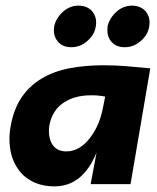

<svg xmlns="http://www.w3.org/2000/svg" viewBox="-20 -653 558 681"><path d="M173.5 8Q129.5 8 96 -8.8Q62.5 -25.5 43 -55Q13.5 -97.5 13.5 -161.5Q13.5 -184 18.5 -209Q29.5 -268 57.2 -308.5Q85 -349 127.8 -374.5Q170.5 -400 226 -410.8Q281.5 -421.5 347 -421.5Q388 -421.5 428.8 -418.2Q469.5 -415 513 -410.5L443 0H301.5L322.5 -112Q273.5 8 173.5 8ZM215 -116Q263 -116 300 -165Q333 -207.5 345.5 -272L353 -310.5Q326.5 -315.5 302.5 -315Q244 -315 204.5 -288Q165 -261 155 -208Q153.5 -198.5 153.5 -189.5Q153.5 -162.5 163 -145Q179 -116 215 -116ZM233 -485.5Q201 -485.5 184 -507Q171 -523 171 -545.5L172 -559Q178.5 -588.5 202.8 -610.8Q227 -633 258.5 -633Q289.5 -633 308 -612Q321 -594.5 321 -574.5Q321 -533.5 289 -507Q264 -485.5 233 -485.5ZM422.5 -485.5Q390.5 -485.5 373.5 -507Q360.5 -523 361 -545.5L361.5 -559Q368 -588.5 392.5 -610.8Q417 -633 448 -633Q479 -633 497.5 -612Q510.5 -594.5 510.5 -574.5Q510.5 -533.5 478.5 -507Q453.5 -485.5 422.5 -485.5Z"/></svg>

Font: Lucymar Sans
Style: Bold Italic
Weight: 700
Italic angle: -10°
Foundry: The League of Moveable Type (original font) / Main changes by Cristiano Sobral with portions from Mirco Monsees
Version: Version 2.00;August 30, 2020;FontCreator 13.0.0.2681 64-bit